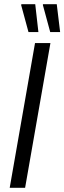

<svg xmlns="http://www.w3.org/2000/svg" viewBox="-20 -890 305 910"><path d="M26 0 146 -686H219L99 0ZM115 -738 80 -867 82 -870H147L162 -738ZM218 -738 183 -867 184 -870H249L265 -738Z"/></svg>

Font: Archivo Condensed Light
Style: Italic
Weight: 300
Width: 3
Italic angle: -10°
Designer: Hector Gatti
Foundry: Omnibus-Type
Version: Version 2.001